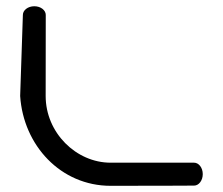

<svg xmlns="http://www.w3.org/2000/svg" viewBox="-20 -601 721 621"><path d="M128 -552.8C128 -567.8 111.9 -580.8 91 -580.8C70.1 -580.8 54 -567.8 54 -552.8L45.2 -290.5C55.7 -130.7 176.3 0 337.8 0C499.3 0 607.8 -0.7 607.8 -0.7C622.8 -0.7 635.8 -16.9 635.8 -37.8C635.8 -58.7 622.8 -74.8 607.8 -74.8C607.8 -74.8 449.3 -74.8 337.8 -74.8C226.3 -74.8 127.7 -171.6 127.7 -290.5C127.7 -409.4 128 -552.8 128 -552.8Z"/></svg>

Font: Hi.
Style: Regular
Weight: 400
Designer: Mew Too, Robert Jablonski
Foundry: Cannot Into Space Fonts
Version: Version 1.996